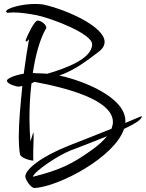

<svg xmlns="http://www.w3.org/2000/svg" viewBox="-20 -812 737 971"><path d="M154 139C279 132 561 -18 607 -160C660 -185 697 -207 697 -223C697 -224 696 -224 695 -224C692 -224 672 -214 613 -190C614 -192 614 -196 614 -201C614 -318 407 -403 280 -430C363 -459 424 -509 479 -550C499 -565 509 -582 509 -600C509 -677 320 -761 208 -787C193 -791 176 -792 157 -792C88 -792 11 -770 11 -754C11 -751 13 -749 18 -747C26 -748 36 -749 49 -749C80 -749 119 -744 166 -735C246 -718 446 -641 446 -588C446 -515 312 -466 219 -439C206 -440 192 -441 181 -441H168C160 -441 153 -443 146 -443C159 -531 181 -614 214 -670V-673C214 -686 190 -708 170 -708C154 -708 119 -634 111 -612C110 -611 110 -609 110 -606C110 -603 111 -602 112 -602C116 -602 121 -606 127 -614C119 -570 109 -508 100 -439C51 -432 15 -413 15 -405C15 -385 68 -374 70 -374C77 -374 84 -375 93 -377C84 -288 75 -195 75 -122C75 -85 77 -55 81 -32C85 -13 133 0 146 0C148 0 149 0 149 -1C148 -2 148 -9 148 -22C148 -37 148 -56 149 -78C150 -99 150 -116 150 -127C150 -137 149 -142 148 -142C147 -142 141 -116 134 -97C131 -132 129 -171 129 -212C129 -268 132 -330 139 -390C146 -393 151 -397 154 -398C316 -368 551 -307 551 -195C551 -184 548 -173 544 -161C491 -140 423 -112 332 -77C189 -21 108 44 108 81C108 94 133 137 154 139ZM147 82C147 60 268 -24 337 -51C392 -72 460 -98 521 -123C504 -102 481 -80 449 -57C344 19 284 47 147 82Z"/></svg>

Font: Comforter
Style: Regular
Weight: 400
Designer: Robert E. Leuschke
Foundry: Robert E. Leuschke
Version: Version 1.013; ttfautohint (v1.8.3)